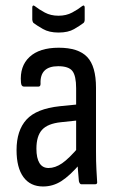

<svg xmlns="http://www.w3.org/2000/svg" viewBox="-20 -668 425 696"><path d="M275 0Q269 0 266 -11Q265 -25 262.5 -52.5Q260 -80 260 -100L256 -117V-348Q256 -393 242.5 -410.5Q229 -428 191 -428Q124 -428 127 -364Q127 -354 119 -354H67Q57 -354 56 -369Q51 -428 87 -461.5Q123 -495 193 -495Q264 -495 296 -461.5Q328 -428 328 -350V-120Q328 -81 329.5 -54Q331 -27 332 -11Q334 0 325 0ZM136 8Q90 8 65 -26Q40 -60 40 -124Q40 -195 76 -234.5Q112 -274 197 -283L267 -290V-232L201 -225Q153 -220 132.5 -197.5Q112 -175 112 -129Q112 -95 123 -77Q134 -59 156 -59Q180 -59 205 -76Q230 -93 269 -139L271 -75Q233 -31 202.5 -11.5Q172 8 136 8ZM192 -550Q158 -550 135.5 -563Q113 -576 101 -585Q97 -591 97 -597V-641Q97 -646 99.5 -647.5Q102 -649 106 -646Q121 -634 142.5 -622.5Q164 -611 192 -611Q220 -611 241.5 -622.5Q263 -634 278 -646Q282 -649 284.5 -647.5Q287 -646 287 -641V-597Q287 -589 283 -585Q270 -575 248.5 -562.5Q227 -550 192 -550Z"/></svg>

Font: Sofia Sans Condensed
Style: Regular
Weight: 400
Designer: Botio Nikoltchev, Ani Petrova
Foundry: lettersoup
Version: Version 4.100